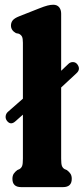

<svg xmlns="http://www.w3.org/2000/svg" viewBox="-20 -768 344 788"><path d="M9 -271.5Q2 -280.5 3.2 -291.2Q4.5 -302 12.5 -309L74 -363V-592.5Q74 -610.5 70.2 -617.8Q66.5 -625 57.5 -629.5L45.5 -632Q25 -643.5 25 -663Q25 -675.5 32.2 -684.5Q39.5 -693.5 58.5 -701L139.5 -733Q162 -742 174.8 -745.2Q187.5 -748.5 198.5 -748.5Q214.5 -748.5 222.8 -738.2Q231 -728 231 -712V-477.5L261 -506Q269 -513.5 279.5 -513.2Q290 -513 297 -504.5Q312.5 -484 293.5 -467L231 -409V-117Q231 -95 234.2 -86.8Q237.5 -78.5 245 -74L254.5 -70Q264.5 -62.5 269.5 -54.5Q274.5 -46.5 274.5 -34Q274.5 0 238.5 0H67Q31 0 31 -34Q31 -46.5 36 -54.5Q41 -62.5 51 -70L60 -74Q67.5 -78.5 70.8 -86.8Q74 -95 74 -117V-297.5L43 -270Q24 -253 9 -271.5Z"/></svg>

Font: Fraunces 144pt SuperSoft
Style: Bold
Weight: 700
Version: Version 1.000;[b76b70a41]